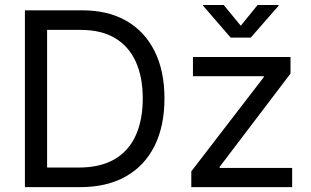

<svg xmlns="http://www.w3.org/2000/svg" viewBox="-20 -770 1279 790"><path d="M309.1 0H133.3V-80.6H303.2Q392.6 -80.6 451.2 -114.7Q509.8 -148.9 538.6 -212.9Q567.4 -276.9 567.4 -365.2Q567.4 -452.6 538.8 -515.9Q510.3 -579.1 453.6 -613Q397 -647 312 -647H129.4V-727.5H318.4Q424.8 -727.5 500.2 -684.1Q575.7 -640.6 616.2 -559.3Q656.7 -478 656.7 -365.2Q656.7 -251.5 616 -169.7Q575.2 -87.9 497.6 -43.9Q419.9 0 309.1 0ZM173.8 -727.5V0H82.5V-727.5ZM767.1 0V-64.9L1065.4 -452.6V-456.5H773.9V-535.6H1175.3V-467.3L883.8 -83.5V-79.1H1182.1V0ZM900.4 -749.5 970.7 -664.1 1040 -749.5H1126.5V-746.6L1011.7 -615.2H929.2L815.4 -746.6V-749.5Z"/></svg>

Font: Inter 20pt
Style: Regular
Weight: 400
Version: Version 4.001;git-66647c0bb